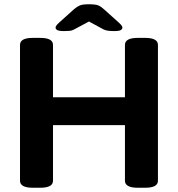

<svg xmlns="http://www.w3.org/2000/svg" viewBox="-20 -880 836 902"><path d="M134 2Q74 2 74 -31V-669Q74 -702 134 -702H169Q229 -702 229 -669V-423H567V-669Q567 -702 627 -702H662Q722 -702 722 -669V-31Q722 2 662 2H627Q567 2 567 -31V-292H229V-31Q229 2 169 2ZM281 -734Q256 -734 248.5 -739Q241 -744 241 -750Q241 -753 243.5 -758Q246 -763 258 -774L328 -837Q342 -849 355 -854.5Q368 -860 398 -860Q429 -860 442 -854.5Q455 -849 469 -836L538 -774Q550 -763 552.5 -758Q555 -753 555 -750Q555 -744 548 -739Q541 -734 515 -734Q502 -734 489 -735.5Q476 -737 466 -742L398 -779L327 -741Q318 -736 306.5 -735Q295 -734 281 -734Z"/></svg>

Font: Asap Semi Expanded
Style: Bold
Weight: 700
Width: 6
Designer: Pablo Cosgaya
Foundry: Omnibus-Type
Version: Version 3.001; ttfautohint (v1.8.4.7-5d5b)